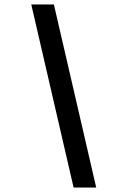

<svg xmlns="http://www.w3.org/2000/svg" viewBox="-20 -736 554 866"><path d="M312 110H414L223 -716H121Z"/></svg>

Font: Uncut Sans Semibold Italic
Style: Regular
Weight: 600
Italic angle: -11°
Designer: Kasper Nordkvist
Foundry: UNCUT.wtf
Version: Version 1.304;Glyphs 3.2 (3246)